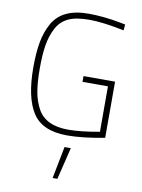

<svg xmlns="http://www.w3.org/2000/svg" viewBox="-103 -778 825 1115"><g transform="rotate(10 309.5 -221.0)"><path d="M361 -313V-347H547V-16Q418 9 327 9Q180 9 122.5 -80Q65 -169 65 -347Q65 -434 76.5 -496.5Q88 -559 116 -609Q172 -709 327 -709Q416 -709 516 -690L547 -684L544 -649Q418 -675 338 -675Q258 -675 213 -653Q168 -631 144.5 -585Q121 -539 112 -483.5Q103 -428 103 -347.5Q103 -267 112.5 -211.5Q122 -156 146 -112Q193 -25 327 -25Q401 -25 511 -45V-313ZM324 78H361L315 267H287Z"/></g></svg>

Font: Titillium Web
Style: Thin
Weight: 200
Version: Version 1.001;PS 57.000;hotconv 1.0.70;makeotf.lib2.5.55311